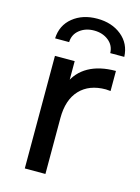

<svg xmlns="http://www.w3.org/2000/svg" viewBox="-114 -808 637 873"><g transform="rotate(15 205.0 -371.5)"><path d="M91 -529.9H183.9V-386L174.1 -422.4Q196.9 -477.7 248.5 -506.6Q300.1 -535.4 376.6 -535.4V-440.9Q360.7 -442.6 354.3 -442.6Q275.9 -442.6 232 -395.9Q188.1 -349.3 188.1 -263.4V0H91ZM233.9 -743.1Q302.6 -743.1 348.3 -706.1Q394 -669.1 396.7 -607H330.6Q329.6 -643.1 301.9 -665.2Q274.1 -687.3 233.9 -687.3Q193.6 -687.3 165.9 -665.2Q138.1 -643.1 137.1 -607H71Q73.7 -669.1 119.4 -706.1Q165.1 -743.1 233.9 -743.1Z"/></g></svg>

Font: iiserrat Thin
Style: Regular
Weight: 100
Designer: Akira Ohta
Foundry: Akira Ohta
Version: Version 1.200;Glyphs 3.3.1 (3343)